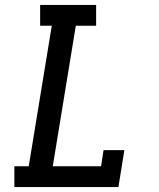

<svg xmlns="http://www.w3.org/2000/svg" viewBox="-20 -755 640 775"><path d="M458 0H38V-84H96L189 -651H142V-735H368V-651H286L193 -84H388L398 -149H482Z"/></svg>

Font: Iosevka HT Medium Extended
Style: Italic
Weight: 500
Width: 7
Italic angle: -9°
Monospace: yes
Designer: Belleve Invis
Foundry: Belleve Invis
Version: Version 32.3.0; ttfautohint (v1.8.4)